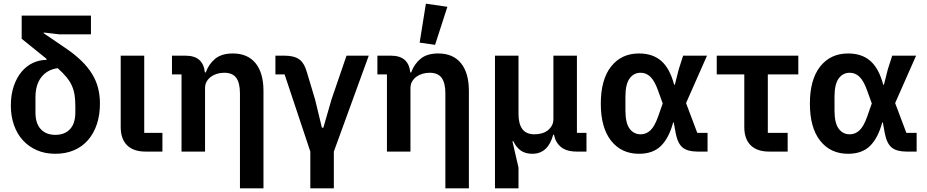

<svg xmlns="http://www.w3.org/2000/svg" viewBox="-20 -825 5043 1045"><path d="M304 -638 218 -648V-644L334 -565Q386 -530 422.5 -494.5Q459 -459 481.5 -422Q504 -385 514 -345Q524 -305 524 -262Q524 -199 507 -148.5Q490 -98 458.5 -62Q427 -26 382 -7Q337 12 281 12Q225 12 180.5 -7.5Q136 -27 104.5 -61.5Q73 -96 56 -144.5Q39 -193 39 -250Q39 -310 55 -356.5Q71 -403 97.5 -434.5Q124 -466 159 -482.5Q194 -499 233 -499V-505L98 -614V-740H475V-638ZM390 -247Q390 -281 386 -307.5Q382 -334 371.5 -358Q361 -382 342 -405Q323 -428 294 -454Q237 -446 205 -405Q173 -364 173 -295V-213Q173 -153 202 -122Q231 -91 281 -91Q332 -91 361 -122Q390 -153 390 -213Z M864 0H772Q706 0 671.5 -34.5Q637 -69 637 -133V-522H765V-102H864Z M968 0V-420H916V-522H990Q1086 -522 1095 -431H1100Q1116 -476 1151 -505Q1186 -534 1247 -534Q1328 -534 1371 -481Q1414 -428 1414 -330V200H1286V-317Q1286 -373 1266 -401Q1246 -429 1200 -429Q1180 -429 1161.5 -423.5Q1143 -418 1128.5 -407.5Q1114 -397 1105 -381.5Q1096 -366 1096 -345V0Z M1669 0 1529 -420H1479V-522H1529Q1580 -522 1608 -502.5Q1636 -483 1651 -430L1695 -283L1732 -130H1740L1784 -283L1866 -522H1987L1797 0V200H1669Z M2086 0V-420H2034V-522H2108Q2204 -522 2213 -431H2218Q2234 -476 2269 -505Q2304 -534 2365 -534Q2446 -534 2489 -481Q2532 -428 2532 -330V200H2404V-317Q2404 -373 2384 -401Q2364 -429 2318 -429Q2298 -429 2279.5 -423.5Q2261 -418 2246.5 -407.5Q2232 -397 2223 -381.5Q2214 -366 2214 -345V0ZM2348 -581 2264 -593 2298 -805 2415 -788Z M2674 200V-522H2802V-205Q2802 -151 2823 -122.5Q2844 -94 2890 -94Q2909 -94 2927.5 -99Q2946 -104 2960 -114.5Q2974 -125 2983 -140.5Q2992 -156 2992 -177V-522H3120V-102H3172V0H3120Q3063 0 3033 -25Q3003 -50 2995 -92H2991Q2963 12 2877 12Q2841 12 2816 -4.5Q2791 -21 2774 -56H2769L2802 87V200Z M3831 0H3776Q3723 0 3696 -21.5Q3669 -43 3658 -98L3647 -159H3644Q3621 -74 3577.5 -31Q3534 12 3458 12Q3362 12 3306 -59Q3250 -130 3250 -261Q3250 -392 3306 -463Q3362 -534 3458 -534Q3533 -534 3579.5 -493Q3626 -452 3649 -364H3653L3674 -447L3698 -522H3828L3714 -264L3775 -102H3831ZM3467 -94Q3497 -94 3520 -115.5Q3543 -137 3562 -191L3587 -262L3562 -331Q3543 -385 3520 -407Q3497 -429 3467 -429Q3429 -429 3406.5 -397.5Q3384 -366 3384 -300V-223Q3384 -156 3406.5 -125Q3429 -94 3467 -94Z M4166 0Q4100 0 4065.5 -34.5Q4031 -69 4031 -133V-420H3881V-522H4325V-420H4159V-102H4267V0Z M4969 0H4914Q4861 0 4834 -21.5Q4807 -43 4796 -98L4785 -159H4782Q4759 -74 4715.5 -31Q4672 12 4596 12Q4500 12 4444 -59Q4388 -130 4388 -261Q4388 -392 4444 -463Q4500 -534 4596 -534Q4671 -534 4717.5 -493Q4764 -452 4787 -364H4791L4812 -447L4836 -522H4966L4852 -264L4913 -102H4969ZM4605 -94Q4635 -94 4658 -115.5Q4681 -137 4700 -191L4725 -262L4700 -331Q4681 -385 4658 -407Q4635 -429 4605 -429Q4567 -429 4544.5 -397.5Q4522 -366 4522 -300V-223Q4522 -156 4544.5 -125Q4567 -94 4605 -94Z"/></svg>

Font: IBM Plex Sans SmBld
Style: Regular
Weight: 600
Designer: Mike Abbink, Paul van der Laan, Pieter van Rosmalen
Foundry: Bold Monday
Version: Version 3.005